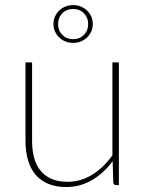

<svg xmlns="http://www.w3.org/2000/svg" viewBox="-20 -744 585 772"><path d="M458 -493V0H446Q437 0 435.5 -10L433 -96Q398 -48.5 350.5 -20.2Q303 8 246 8Q205 8 174.2 -4.8Q143.5 -17.5 123.2 -41.2Q103 -65 92.8 -99.5Q82.5 -134 82.5 -177.5V-493H109V-177.5Q109 -139 117.5 -108.5Q126 -78 143.8 -56.8Q161.5 -35.5 188.2 -24.2Q215 -13 251 -13Q304.5 -13 350.2 -41.2Q396 -69.5 432 -119.5V-493ZM195 -647.5Q195 -664 201.2 -677.8Q207.5 -691.5 218.2 -701.8Q229 -712 243.2 -717.8Q257.5 -723.5 274 -723.5Q290.5 -723.5 304.8 -717.8Q319 -712 329.8 -701.8Q340.5 -691.5 346.8 -677.8Q353 -664 353 -647.5Q353 -631 346.8 -617.2Q340.5 -603.5 329.8 -593.2Q319 -583 304.8 -577.2Q290.5 -571.5 274 -571.5Q257.5 -571.5 243.2 -577.2Q229 -583 218.2 -593.2Q207.5 -603.5 201.2 -617.2Q195 -631 195 -647.5ZM213.5 -647.5Q213.5 -621 230.5 -603.8Q247.5 -586.5 274 -586.5Q300.5 -586.5 317.5 -603.8Q334.5 -621 334.5 -647.5Q334.5 -660.5 330 -671.5Q325.5 -682.5 317.5 -690.8Q309.5 -699 298.2 -703.5Q287 -708 274 -708Q261 -708 249.8 -703.5Q238.5 -699 230.5 -690.8Q222.5 -682.5 218 -671.5Q213.5 -660.5 213.5 -647.5Z"/></svg>

Font: Lato ExtraLight
Style: Regular
Weight: 275
Designer: Lukasz Dziedzic with Adam Twardoch and Botio Nikoltchev
Foundry: tyPoland Lukasz Dziedzic
Version: Version 2.015; 2015-08-06; http://www.latofonts.com/